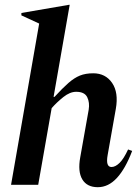

<svg xmlns="http://www.w3.org/2000/svg" viewBox="-20 -769 581 799"><path d="M139 0H26L143 -671L69 -705V-715L267 -749H270L203 -366H207Q240 -402 264.5 -423.5Q289 -445 312.5 -454.5Q336 -464 368 -464Q419 -464 446.5 -424Q474 -384 462 -316L428 -124Q419 -74 444 -74Q460 -74 477.5 -91Q495 -108 513 -147L530 -141Q502 -67 466.5 -28.5Q431 10 387 10Q342 10 322.5 -22.5Q303 -55 314 -115L349 -312Q354 -342 343 -364.5Q332 -387 297 -387Q271 -387 243.5 -365Q216 -343 195 -319Z"/></svg>

Font: Spectral SemiBold
Style: Italic
Weight: 600
Italic angle: -10°
Designer: Jean-Baptiste Levee
Foundry: Production Type
Version: Version 2.001